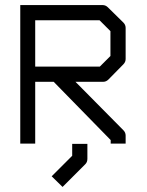

<svg xmlns="http://www.w3.org/2000/svg" viewBox="-20 -617 580 758"><path d="M265 -49H325V10Q325 23 317 31L227 121L184 79L265 -2ZM278 -294 467 -103Q476 -94 476 -82V-50H417V-64L192 -294H119V-50H60V-597H385Q397 -597 406 -588L467 -528Q476 -519 476 -507V-384Q476 -372 467 -363L408 -303Q399 -294 387 -294ZM119 -354H374L416 -396V-494L373 -537H119Z"/></svg>

Font: IBM 3270
Style: Regular
Weight: 400
Monospace: yes
Version: Version 2.3.1